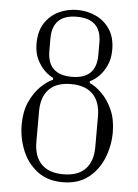

<svg xmlns="http://www.w3.org/2000/svg" viewBox="-54 -792 608 844"><g transform="rotate(5 250.0 -370.0)"><path d="M254 10Q187 10 142 -24.5Q97 -59 75 -113.5Q53 -168 53 -227Q53 -284 72 -326.5Q91 -369 119 -396.5Q147 -424 173 -435V-443Q155 -451 135 -470Q115 -489 101 -518.5Q87 -548 87 -587Q87 -642 110.5 -678Q134 -714 172 -732Q210 -750 254 -750Q298 -750 336 -732Q374 -714 397.5 -678.5Q421 -643 421 -589Q421 -549 407 -519Q393 -489 373.5 -470Q354 -451 335 -443V-435Q361 -424 389 -396.5Q417 -369 436 -326.5Q455 -284 455 -227Q455 -168 433 -113.5Q411 -59 366.5 -24.5Q322 10 254 10ZM254 -455Q362 -455 362 -560V-615Q362 -720 254 -720Q146 -720 146 -615V-560Q146 -455 254 -455ZM254 -25Q318 -25 351 -59Q384 -93 384 -157V-291Q384 -355 351 -389Q318 -423 254 -423Q190 -423 157 -389Q124 -355 124 -291V-157Q124 -93 157 -59Q190 -25 254 -25Z"/></g></svg>

Font: Xanh Mono
Style: Regular
Weight: 400
Monospace: yes
Designer: Lam Bao, Duy Dao
Foundry: Yellow Type Foundry
Version: Version 3.101; ttfautohint (v1.8.3)